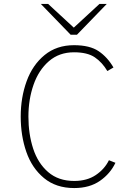

<svg xmlns="http://www.w3.org/2000/svg" viewBox="-20 -941 680 973"><path d="M85 -350Q85 -447 115 -529.5Q145 -612 206 -662Q267 -712 355 -712Q435 -712 480 -681.5Q525 -651 555 -599L524 -581Q498 -625 460.5 -650.5Q423 -676 355 -676Q280 -676 228 -631Q176 -586 150 -511.5Q124 -437 124 -350Q124 -262 148 -188Q172 -114 224 -69Q276 -24 356 -24Q421 -24 465.5 -54Q510 -84 532 -129L565 -116Q539 -61 486.5 -24.5Q434 12 356 12Q264 12 203 -38.5Q142 -89 113.5 -171Q85 -253 85 -350ZM338 -765 187 -921H224L354 -801L484 -921H521L370 -765Z"/></svg>

Font: Overpass Thin
Style: Regular
Weight: 100
Designer: Delve Withrington, Thomas Jockin
Foundry: Delve Fonts
Version: Version 3.000;DELV;Overpass